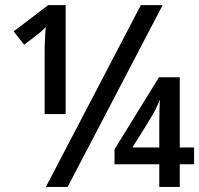

<svg xmlns="http://www.w3.org/2000/svg" viewBox="-20 -734 782 754"><path d="M155.3 -286.1V-526.4Q155.3 -542 155.8 -560.5Q156.2 -579.1 157.5 -596.9Q158.7 -614.7 159.7 -627.4Q154.3 -622.1 148.7 -616.7Q143.1 -611.3 136.7 -606Q128.4 -599.1 113.3 -587.4Q98.1 -575.7 74.7 -558.6L33.7 -610.8L169.4 -713.9H237.8V-286.1ZM160.2 0 533.2 -713.9H618.7L245.6 0ZM605.5 0V-88.9H429.7V-147.5L604.5 -430.7H686V-154.8H742.2V-88.9H686V0ZM500 -154.8H605.5V-253.9Q605.5 -279.3 606.2 -301.5Q606.9 -323.7 607.9 -343.3Q605.5 -335.4 600.6 -325.2Q595.7 -314.9 591.1 -305.2Q586.4 -295.4 582.5 -288.6Q571.3 -269.5 550.8 -236.1Q530.3 -202.6 500 -154.8Z"/></svg>

Font: Open Sans
Style: Regular
Weight: 600
Width: 3
Foundry: Ascender Corporation
Version: Version 1.000